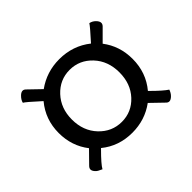

<svg xmlns="http://www.w3.org/2000/svg" viewBox="-111 -767 825 825"><g transform="rotate(-45 301.5 -354.0)"><path d="M478 -209Q522 -165 544 -151Q539 -136 529 -126Q509 -106 494 -122L438 -176Q378 -132 301 -132Q219 -132 159 -181L156 -178Q109 -131 99 -112Q78 -121 73 -127Q53 -146 68 -162L122 -217Q76 -276 76 -355Q76 -437 127 -498L125 -500Q68 -552 59 -556Q62 -570 75 -583Q94 -602 109 -587L164 -534Q225 -578 302 -578Q384 -578 446 -529L447 -530Q495 -583 503 -596Q518 -593 529 -582Q549 -562 534 -546L481 -493Q526 -434 526 -356Q526 -273 475 -212ZM157 -356Q157 -287 199.5 -242Q242 -197 302 -197Q362 -197 403.5 -241.5Q445 -286 445 -355Q445 -424 403 -469Q361 -514 301 -514Q241 -514 199 -469Q157 -424 157 -356Z"/></g></svg>

Font: Arima Koshi Semi Bold
Style: Regular
Weight: 600
Designer: Joana Correia and Natanael Gama
Foundry: NDISCOVER
Version: Version 1.019;PS 001.019;hotconv 1.0.88;makeotf.lib2.5.64775